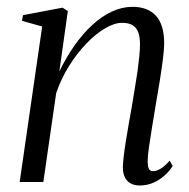

<svg xmlns="http://www.w3.org/2000/svg" viewBox="-20 -546 568 576"><path d="M158 -331.5Q178.5 -374 203.5 -409.5Q228.5 -445 256.8 -471Q285 -497 315.5 -511.2Q346 -525.5 377.5 -525.5Q423.5 -525.5 448 -498.5Q472.5 -471.5 472.5 -416Q472.5 -399 468.8 -369Q465 -339 459.2 -302.8Q453.5 -266.5 447 -230Q441.5 -196.5 436 -163.5Q430.5 -130.5 426.8 -104Q423 -77.5 423 -62Q423 -47 426.5 -39.8Q430 -32.5 439.5 -32.5Q449.5 -32.5 461.8 -39.8Q474 -47 489 -64L498 -48Q489 -33.5 474.2 -20Q459.5 -6.5 440.5 2Q421.5 10.5 398.5 10.5Q384.5 10.5 373 4.8Q361.5 -1 355 -13.2Q348.5 -25.5 348.5 -46Q349 -57.5 351.2 -77.2Q353.5 -97 357.5 -122.2Q361.5 -147.5 366.5 -175.8Q371.5 -204 376.5 -232.5Q380.5 -258.5 385 -284.2Q389.5 -310 392.8 -333.8Q396 -357.5 398 -377.8Q400 -398 400 -412.5Q400 -435.5 394.5 -449.8Q389 -464 377.2 -470.8Q365.5 -477.5 346 -477.5Q323.5 -477.5 295.2 -461Q267 -444.5 238.8 -415Q210.5 -385.5 186.8 -347.5Q163 -309.5 148.5 -266.5L110 0H39L106.5 -466.5L46 -483.5L49 -500.5L167.5 -523L183.5 -513Z"/></svg>

Font: Merriweather 120pt Light
Style: Italic
Weight: 300
Italic angle: -7.8°
Version: Version 2.101